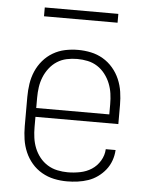

<svg xmlns="http://www.w3.org/2000/svg" viewBox="-51 -730 602 780"><g transform="rotate(5 250.0 -340.0)"><path d="M251 8Q224 8 198 2.5Q172 -3 148.5 -16.5Q125 -30 107.5 -50.5Q90 -71 79.5 -95.5Q69 -120 65 -146.5Q61 -173 61 -200V-320Q61 -347 65 -373.5Q69 -400 79.5 -424.5Q90 -449 107.5 -469.5Q125 -490 148 -503.5Q171 -517 197 -522.5Q223 -528 250 -528Q277 -528 303 -522.5Q329 -517 352 -503.5Q375 -490 392.5 -469.5Q410 -449 420.5 -424.5Q431 -400 435 -373.5Q439 -347 439 -320V-242H101V-200Q101 -178 104 -156.5Q107 -135 115 -115Q123 -95 136.5 -78Q150 -61 168.5 -49.5Q187 -38 208.5 -33.5Q230 -29 251 -29Q276 -29 301.5 -34Q327 -39 348 -52.5Q369 -66 382.5 -88.5Q396 -111 397 -136H437Q436 -114 428.5 -93Q421 -72 407.5 -55Q394 -38 376 -25Q358 -12 337.5 -5Q317 2 295 5Q273 8 251 8ZM101 -278H399V-320Q399 -342 396 -363Q393 -384 385 -404Q377 -424 363.5 -441.5Q350 -459 332 -470.5Q314 -482 293 -486.5Q272 -491 250 -491Q228 -491 207 -486.5Q186 -482 168 -470.5Q150 -459 136.5 -441.5Q123 -424 115 -404Q107 -384 104 -363Q101 -342 101 -320ZM100 -652V-688H400V-652Z"/></g></svg>

Font: Iosevka SS04 Extralight
Style: Regular
Weight: 200
Monospace: yes
Designer: Belleve Invis
Foundry: Belleve Invis
Version: Version 19.0.0; ttfautohint (v1.8.4)